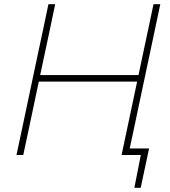

<svg xmlns="http://www.w3.org/2000/svg" viewBox="-20 -733 804 908"><path d="M58 0Q71 -60 82.8 -116.5Q94.5 -173 108.5 -238L158 -472.5Q172.5 -539.5 184.5 -596.2Q196.5 -653 209 -713H241Q228.5 -653 216.5 -596.2Q204.5 -539.5 190 -472L170 -378H635L655 -472.5Q669.5 -539.5 681.5 -597.2Q693.5 -655 706 -713H738Q725.5 -654.5 713.5 -597Q701.5 -539.5 687 -472L637.5 -238.5Q625.5 -181.5 615 -132Q604.5 -82.5 593.5 -31H685Q680 -8 675 16Q670 40 665 63Q660 86 655.2 109Q650.5 132 645.5 155H615.5L646 0H555Q568 -61 579.8 -117Q591.5 -173 605.5 -238.5L628.5 -347H163.5L140.5 -238Q126.5 -173 114.8 -116.5Q103 -60 90 0Z"/></svg>

Font: Commissioner Thin
Style: Italic
Weight: 100
Italic angle: -12°
Designer: Kostas Bartsokas
Foundry: Kostas Bartsokas
Version: Version 1.000; ttfautohint (v1.8.3)